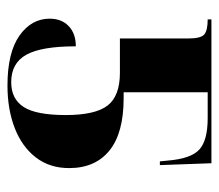

<svg xmlns="http://www.w3.org/2000/svg" viewBox="-56 -520 586 514"><g transform="rotate(90 237.0 -263.0)"><path d="M209 10Q121 10 75.5 -22Q30 -54 30 -103Q30 -135 50 -154Q70 -173 104 -173Q104 -81 126.5 -40.5Q149 0 200 0Q245 0 266.5 -33.5Q288 -67 288 -146Q288 -225 262.5 -258Q237 -291 175 -291H83V-474Q83 -508 72 -517Q61 -526 32 -526V-536H417L422 -398H412L410 -418Q405 -481 380.5 -503.5Q356 -526 296 -526H227V-301H243Q336 -301 383 -263Q430 -225 430 -155Q430 -103 401.5 -66Q373 -29 323 -9.5Q273 10 209 10Z"/></g></svg>

Font: Noto Serif Display SemiCondensed
Style: Bold
Weight: 700
Width: 4
Designer: Monotype Design Team
Foundry: Monotype Imaging Inc.
Version: Version 2.009